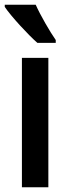

<svg xmlns="http://www.w3.org/2000/svg" viewBox="-32 -786 284 806"><path d="M118 -766H-12V-757C14 -718 88 -638 125 -606H202V-618C178 -652 137 -723 118 -766ZM171 0V-543H60V0Z"/></svg>

Font: Noto Sans Devanagari ExtraCondensed SemiBold
Style: Regular
Weight: 600
Width: 2
Designer: Jelle Bosma - Monotype Design Team
Foundry: Monotype Imaging Inc.
Version: Version 2.004